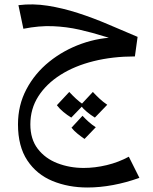

<svg xmlns="http://www.w3.org/2000/svg" viewBox="-20 -413 680 854"><path d="M356 205Q340 194 324.5 181.5Q309 169 298 155L347 102Q361 117 375 129.5Q389 142 406 153ZM297 110Q279 99 262 85Q245 71 233 55L288 -4Q303 12 318 26Q333 40 352 53ZM402 110Q384 99 367 85Q350 71 338 55L393 -4Q408 12 423 26Q438 40 457 53ZM369 421Q284 421 213.5 392Q143 363 101.5 300.5Q60 238 60 140Q60 55 97.5 -16Q135 -87 199 -138.5Q263 -190 343 -218.5Q423 -247 508 -247L592 -249L580 -162Q481 -162 396.5 -141Q312 -120 249 -80Q186 -40 150.5 15.5Q115 71 115 140Q115 206 148 249Q181 292 235.5 313Q290 334 352 334Q402 334 454.5 321.5Q507 309 553 284L600 378Q542 399 483 410Q424 421 369 421ZM574 -212Q508 -231 449.5 -249.5Q391 -268 333.5 -281Q276 -294 215 -296.5Q154 -299 84 -285L62 -390Q126 -398 192.5 -387.5Q259 -377 327 -355Q395 -333 461.5 -304.5Q528 -276 592 -249Z"/></svg>

Font: Marhey Light
Style: Regular
Weight: 300
Designer: Nur Syamsi & Bustanul Arifin
Foundry: Namelatype
Version: Version 1.000